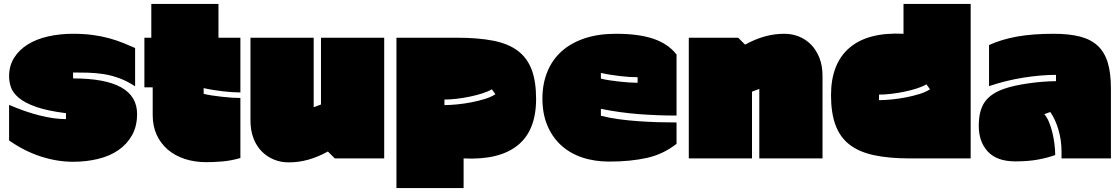

<svg xmlns="http://www.w3.org/2000/svg" viewBox="-20 -757 5670 972"><path d="M314 -184Q219 -196 162.5 -216Q106 -236 75.5 -261.5Q45 -287 35.5 -315Q26 -343 26 -370Q26 -424 51.5 -464.5Q77 -505 120.5 -532Q164 -559 223 -572.5Q282 -586 350 -586Q404 -586 449 -580Q494 -574 532 -563.5Q570 -553 602.5 -540Q635 -527 664 -514V-320Q623 -347 583 -361.5Q543 -376 503.5 -382Q464 -388 425.5 -389Q387 -390 350 -390V-360Q674 -360 674 -180Q674 -118 648.5 -72.5Q623 -27 579.5 3Q536 33 476.5 47.5Q417 62 350 62Q269 62 186 35Q103 8 26 -46V-226Q107 -191 180.5 -172.5Q254 -154 314 -154Z M1197 -289Q1178 -289 1154.5 -290.5Q1131 -292 1106.5 -295Q1082 -298 1057 -302Q1032 -306 1011 -311V-282Q1030 -277 1054.5 -273.5Q1079 -270 1104.5 -267Q1130 -264 1154 -262.5Q1178 -261 1197 -261V43Q1148 57 1104 60.5Q1060 64 1025 64Q965 64 915 47.5Q865 31 829 0Q793 -31 773 -75Q753 -119 753 -175V-315H711V-566H746V-737H1086V-566H1197Z M1675 45 1640 10Q1589 38 1540.5 51.5Q1492 65 1441 65Q1401 65 1366 50.5Q1331 36 1304.5 9Q1278 -18 1263 -57.5Q1248 -97 1248 -148V-566H1568V-214L1605 -228V-566H1925V45Z M2294 -566Q2401 -566 2477 -551Q2553 -536 2601 -500Q2649 -464 2671.5 -404.5Q2694 -345 2694 -256Q2694 -96 2600.5 -21Q2507 54 2327 45V195H1987V-566ZM2470 -305Q2452 -294 2422.5 -284.5Q2393 -275 2359.5 -268Q2326 -261 2292 -257Q2258 -253 2230 -253V-225Q2258 -225 2294 -228.5Q2330 -232 2366 -239Q2402 -246 2434.5 -256Q2467 -266 2488 -280Z M2726 -258Q2726 -333 2751 -394Q2776 -455 2823.5 -497.5Q2871 -540 2940 -563Q3009 -586 3098 -586Q3214 -586 3288.5 -560.5Q3363 -535 3405 -481V-172Q3306 -172 3211 -179.5Q3116 -187 3022 -206V-171Q3065 -160 3113 -153.5Q3161 -147 3210.5 -143.5Q3260 -140 3309.5 -138.5Q3359 -137 3405 -137V-29Q3338 24 3254.5 42.5Q3171 61 3064 61Q2988 61 2925.5 39.5Q2863 18 2819 -23Q2775 -64 2750.5 -123Q2726 -182 2726 -258ZM3022 -388V-359Q3041 -354 3065.5 -350.5Q3090 -347 3115.5 -344Q3141 -341 3165 -339.5Q3189 -338 3208 -338V-366Q3189 -366 3165.5 -367.5Q3142 -369 3117.5 -372Q3093 -375 3068 -379Q3043 -383 3022 -388Z M3717 -566 3752 -531Q3803 -559 3851.5 -572.5Q3900 -586 3951 -586Q3991 -586 4026 -571.5Q4061 -557 4087 -530Q4113 -503 4128.5 -463.5Q4144 -424 4144 -373V45H3824V-307L3787 -293V45H3467V-566Z M4894 45H4587Q4480 45 4404 28.5Q4328 12 4280 -25.5Q4232 -63 4209.5 -124.5Q4187 -186 4187 -275Q4187 -435 4280.5 -515Q4374 -595 4554 -586V-737H4894ZM4688 -305 4670 -330Q4652 -319 4622.5 -309.5Q4593 -300 4559.5 -293Q4526 -286 4492 -282Q4458 -278 4430 -278V-250Q4458 -250 4494 -253.5Q4530 -257 4566 -264Q4602 -271 4634.5 -281Q4667 -291 4688 -305Z M4935 -120Q4935 -198 4965.5 -241Q4996 -284 5062 -307Q5087 -316 5119 -323Q5151 -330 5186 -335Q5221 -340 5257 -343Q5293 -346 5326 -346V-378Q5250 -378 5161.5 -364Q5073 -350 4987 -321V-529Q5051 -558 5129.5 -572Q5208 -586 5314 -586Q5392 -586 5447 -572Q5502 -558 5537 -525.5Q5572 -493 5588 -440Q5604 -387 5604 -310V45H5354V11Q5354 -48 5338 -101.5Q5322 -155 5297 -190L5267 -179Q5280 -164 5290 -140.5Q5300 -117 5307 -88.5Q5314 -60 5318 -29.5Q5322 1 5322 28Q5283 42 5234 51Q5185 60 5120 60Q5027 60 4981 10.5Q4935 -39 4935 -120Z"/></svg>

Font: ChangwonDangamAsac Bold
Style: Regular
Weight: 700
Designer: Choi Chi-young, Lee Youngbeen, Kim Jungjin, Yoon Jihee, Han Dohee
Foundry: YoonDesign Inc.
Version: Version 1.010;Build 20210623